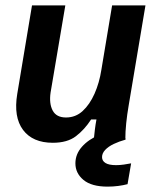

<svg xmlns="http://www.w3.org/2000/svg" viewBox="-20 -520 584 715"><path d="M176.7 11.7Q101.7 11.7 65.8 -36.2Q30 -84.2 44.2 -170L99.2 -500H223.3L168.3 -175Q162.5 -134.2 176.2 -108.3Q190 -82.5 225.8 -82.5Q261.7 -82.5 287.9 -106.7Q314.2 -130.8 332.1 -171.2Q350 -211.7 357.5 -260L397.5 -500H521.7L459.2 -127.5Q453.3 -93.3 450 -61.3Q446.7 -29.2 446.7 0H329.2Q330.8 -16.7 333.3 -37.1Q335.8 -57.5 339.2 -75H319.2Q295 -37.5 262.9 -12.9Q230.8 11.7 176.7 11.7ZM380.8 175Q320.8 175 290.8 150Q260.8 125 260.8 88.3Q260.8 54.2 285 26.7Q309.2 -0.8 350.8 -18.3L447.5 -5V0Q423.3 6.7 403.3 16.2Q383.3 25.8 371.7 38.3Q360 50.8 360 65Q360 79.2 372.9 87.1Q385.8 95 412.5 95Q425.8 95 440.8 92.9Q455.8 90.8 468.3 88.3L455 165.8Q439.2 170 420 172.5Q400.8 175 380.8 175Z"/></svg>

Font: Familjen Grotesk SemiBold
Style: Italic
Weight: 600
Italic angle: -9.46201°
Designer: Anders Wikstroem, Jonas Baeckman, Matilda Gysing, Kristian Moeller
Foundry: Familjen STHLM AB
Version: Version 2.002